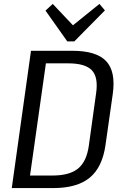

<svg xmlns="http://www.w3.org/2000/svg" viewBox="-20 -959 628 979"><path d="M138 -700H349Q472 -700 521.5 -647Q571 -594 555 -480L518 -220Q502 -106 437.5 -53Q373 0 251 0H40ZM115 -64H248Q335 -64 378.5 -100Q422 -136 433 -217L470 -483Q482 -565 448.5 -600.5Q415 -636 328 -636H195L221 -685L126 -14ZM515 -906 359 -748H323L212 -905L249 -939L368 -813H331L487 -939Z"/></svg>

Font: Pathway Extreme SemiCondensed
Style: Italic
Weight: 400
Width: 4
Italic angle: -8°
Version: Version 1.001;gftools[0.9.26]